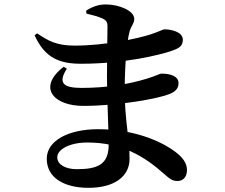

<svg xmlns="http://www.w3.org/2000/svg" viewBox="-20 -816 1040 887"><path d="M389.6 51.7C507.8 51.7 578.6 -0.7 578.6 -82.3C578.6 -180.1 556.1 -258.6 556.1 -397.9C556.1 -513.1 565.8 -624.8 578.9 -671.4C585.9 -695.9 600.3 -708.5 600.3 -728.3C600.3 -766.1 531.6 -795.5 468.1 -795.5C431.2 -795.5 401.5 -781.8 377.9 -767L379.4 -753.2C411.4 -745.7 432.2 -739.6 453.2 -730.9C469.9 -723 476.6 -714.6 476.6 -694.6C476.6 -663.9 474.2 -548.6 474.2 -462.7C474.2 -352 482 -225.6 482 -147.6C482 -57.3 433.4 -34.4 334.9 -34.4C281.9 -34.4 244.5 -56.2 244.5 -89.2C244.5 -125.4 301 -157.6 383.3 -157.6C540.1 -157.6 644.5 -96.5 739.5 -11.4C763.5 9.4 775.3 20.2 799.8 20.2C824.9 20.2 843.8 2.9 843.8 -30.5C843.8 -64.2 822 -90.6 788.9 -115.4C746.3 -147.9 623.6 -219.1 432.5 -219.1C297.9 -219.1 196 -167.2 196 -82.9C196 5.2 275.3 51.7 389.6 51.7ZM364.5 -326.8C530.6 -326.8 713.2 -361 763.8 -381.8C787.1 -391.5 804.8 -404.9 804.8 -431.6C804.8 -465.2 765.6 -475.9 725.3 -475.9C718.1 -475.9 702.8 -466.1 660.4 -453.2C571.9 -425.7 467.6 -409.9 356.5 -409.9C273.6 -409.9 245.8 -431.7 288.8 -498.4L274.3 -507.7C149.8 -411.1 229.1 -326.8 364.5 -326.8ZM354.5 -521.5C552 -521.5 719 -561.6 777.3 -582.6C807.4 -593.5 824.7 -603.4 824.7 -632.5C824.7 -670.3 767.6 -680.5 739.7 -680.5C731.8 -680.5 717.4 -670.7 676 -657.2C617 -638.1 467 -605.3 324.6 -605.3C242.4 -605.3 202.6 -626.9 151.7 -661.9L139.8 -653.2C187.6 -546.9 256.5 -521.5 354.5 -521.5Z"/></svg>

Font: Source Han Serif CN VF
Style: Regular
Weight: 250
Designer: Ryoko NISHIZUKA 西塚涼子 (kana & ideographs); Frank Grießhammer (Latin, Greek & Cyrillic); Wenlong ZHANG 张文龙 (bopomofo); San
Foundry: Adobe
Version: Version 2.002;hotconv 1.1.0;makeotfexe 2.6.0